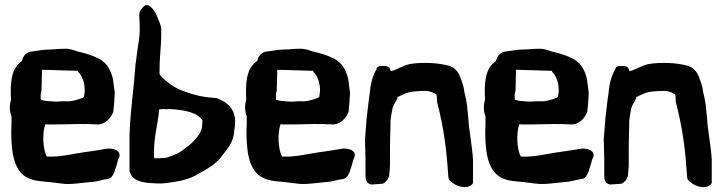

<svg xmlns="http://www.w3.org/2000/svg" viewBox="-20 -743 2891 768"><path d="M24 -343C18 -325 17 -299 26 -278C26 -257 26 -235 25 -215C25 -146 32 -67 83 -36C117 -15 154 -19 199 -12L225 -9C257 -3 309 -12 344 -15C371 -16 389 -25 411 -27C430 -29 438 -55 444 -75C449 -89 452 -107 455 -110C470 -140 432 -154 400 -147C385 -144 363 -141 337 -137C278 -130 221 -113 167 -117C152 -145 148 -206 161 -246C164 -246 169 -245 174 -245C202 -245 271 -246 299 -247C310 -247 319 -246 333 -247C338 -246 348 -246 353 -246C357 -246 363 -246 370 -245H371C402 -246 423 -271 432 -293L433 -294V-295C436 -320 438 -345 439 -371V-372C437 -391 434 -408 432 -425V-426C423 -467 402 -500 363 -514C345 -523 321 -530 287 -538C275 -543 257 -549 236 -548C216 -548 194 -545 179 -545C154 -545 130 -540 108 -537C87 -536 72 -520 68 -499C22 -469 21 -406 24 -343ZM143 -346C143 -352 141 -370 146 -379L148 -461V-464L282 -460C287 -460 292 -460 292 -459L293 -455C305 -443 317 -422 319 -387V-380C318 -375 318 -367 316 -355C316 -355 313 -354 311 -352C294 -345 266 -336 244 -338C224 -339 211 -335 193 -337C175 -338 158 -339 144 -344C144 -344 143 -345 143 -346Z M498 -59C509 -11 569 -11 614 -9C622 -9 630 -9 639 -10C686 -16 736 -23 774 -48C806 -65 848 -89 869 -121C890 -148 916 -177 917 -221C918 -227 920 -236 920 -243C920 -251 921 -260 920 -270V-272C919 -276 918 -279 917 -282L914 -294L913 -295C902 -324 870 -343 844 -351H842C785 -355 756 -363 702 -383C671 -397 642 -418 620 -443C619 -445 619 -446 618 -450C618 -462 619 -480 619 -498C621 -540 626 -577 625 -620V-631C622 -646 613 -667 605 -685V-686C597 -701 572 -739 553 -715C545 -709 536 -696 537 -681C538 -663 539 -646 539 -628C539 -603 536 -581 532 -559V-558C529 -535 525 -510 522 -484C517 -408 502 -300 499 -223L498 -206ZM596 -133C596 -198 610 -237 617 -306C622 -306 627 -306 635 -307L646 -306C651 -306 654 -307 657 -307C661 -306 669 -306 674 -306C723 -301 770 -293 790 -261C790 -255 789 -253 789 -247C789 -217 771 -197 757 -181C746 -169 732 -158 717 -147C700 -133 678 -122 650 -114V-113C646 -112 637 -111 629 -111C623 -111 621 -110 621 -110H597C596 -116 596 -124 596 -133Z M965 -343C959 -325 958 -299 967 -278C967 -257 967 -235 966 -215C966 -146 973 -67 1024 -36C1058 -15 1095 -19 1140 -12L1166 -9C1198 -3 1250 -12 1285 -15C1312 -16 1330 -25 1352 -27C1371 -29 1379 -55 1385 -75C1390 -89 1393 -107 1396 -110C1411 -140 1373 -154 1341 -147C1326 -144 1304 -141 1278 -137C1219 -130 1162 -113 1108 -117C1093 -145 1089 -206 1102 -246C1105 -246 1110 -245 1115 -245C1143 -245 1212 -246 1240 -247C1251 -247 1260 -246 1274 -247C1279 -246 1289 -246 1294 -246C1298 -246 1304 -246 1311 -245H1312C1343 -246 1364 -271 1373 -293L1374 -294V-295C1377 -320 1379 -345 1380 -371V-372C1378 -391 1375 -408 1373 -425V-426C1364 -467 1343 -500 1304 -514C1286 -523 1262 -530 1228 -538C1216 -543 1198 -549 1177 -548C1157 -548 1135 -545 1120 -545C1095 -545 1071 -540 1049 -537C1028 -536 1013 -520 1009 -499C963 -469 962 -406 965 -343ZM1084 -346C1084 -352 1082 -370 1087 -379L1089 -461V-464L1223 -460C1228 -460 1233 -460 1233 -459L1234 -455C1246 -443 1258 -422 1260 -387V-380C1259 -375 1259 -367 1257 -355C1257 -355 1254 -354 1252 -352C1235 -345 1207 -336 1185 -338C1165 -339 1152 -335 1134 -337C1116 -338 1099 -339 1085 -344C1085 -344 1084 -345 1084 -346Z M1440 -185C1441 -160 1441 -134 1442 -108V-43C1442 -33 1441 -9 1465 -5H1466L1509 -8H1511C1524 -14 1536 -30 1537 -44C1537 -49 1540 -71 1540 -85V-153C1540 -178 1541 -203 1542 -248V-261C1544 -279 1547 -296 1551 -313C1555 -325 1563 -336 1569 -348V-353C1569 -353 1568 -354 1571 -354L1573 -356C1591 -364 1608 -375 1636 -377C1655 -379 1672 -380 1688 -379C1703 -377 1713 -373 1725 -366C1727 -361 1728 -353 1728 -342V-337C1758 -218 1766 -144 1774 -29L1775 -28C1778 -22 1780 -18 1788 -14C1808 6 1858 16 1872 -11V-105C1869 -158 1854 -236 1854 -262L1848 -322L1844 -347C1842 -357 1840 -365 1837 -377C1836 -398 1821 -436 1816 -446C1807 -463 1793 -475 1776 -480C1732 -492 1670 -495 1620 -487C1589 -480 1564 -463 1549 -460H1548C1543 -457 1543 -458 1540 -467C1535 -482 1513 -479 1505 -479C1495 -479 1487 -476 1486 -466C1473 -444 1463 -414 1460 -378L1454 -333L1447 -274C1445 -245 1442 -215 1440 -186Z M1920 -343C1914 -325 1913 -299 1922 -278C1922 -257 1922 -235 1921 -215C1921 -146 1928 -67 1979 -36C2013 -15 2050 -19 2095 -12L2121 -9C2153 -3 2205 -12 2240 -15C2267 -16 2285 -25 2307 -27C2326 -29 2334 -55 2340 -75C2345 -89 2348 -107 2351 -110C2366 -140 2328 -154 2296 -147C2281 -144 2259 -141 2233 -137C2174 -130 2117 -113 2063 -117C2048 -145 2044 -206 2057 -246C2060 -246 2065 -245 2070 -245C2098 -245 2167 -246 2195 -247C2206 -247 2215 -246 2229 -247C2234 -246 2244 -246 2249 -246C2253 -246 2259 -246 2266 -245H2267C2298 -246 2319 -271 2328 -293L2329 -294V-295C2332 -320 2334 -345 2335 -371V-372C2333 -391 2330 -408 2328 -425V-426C2319 -467 2298 -500 2259 -514C2241 -523 2217 -530 2183 -538C2171 -543 2153 -549 2132 -548C2112 -548 2090 -545 2075 -545C2050 -545 2026 -540 2004 -537C1983 -536 1968 -520 1964 -499C1918 -469 1917 -406 1920 -343ZM2039 -346C2039 -352 2037 -370 2042 -379L2044 -461V-464L2178 -460C2183 -460 2188 -460 2188 -459L2189 -455C2201 -443 2213 -422 2215 -387V-380C2214 -375 2214 -367 2212 -355C2212 -355 2209 -354 2207 -352C2190 -345 2162 -336 2140 -338C2120 -339 2107 -335 2089 -337C2071 -338 2054 -339 2040 -344C2040 -344 2039 -345 2039 -346Z M2395 -185C2396 -160 2396 -134 2397 -108V-43C2397 -33 2396 -9 2420 -5H2421L2464 -8H2466C2479 -14 2491 -30 2492 -44C2492 -49 2495 -71 2495 -85V-153C2495 -178 2496 -203 2497 -248V-261C2499 -279 2502 -296 2506 -313C2510 -325 2518 -336 2524 -348V-353C2524 -353 2523 -354 2526 -354L2528 -356C2546 -364 2563 -375 2591 -377C2610 -379 2627 -380 2643 -379C2658 -377 2668 -373 2680 -366C2682 -361 2683 -353 2683 -342V-337C2713 -218 2721 -144 2729 -29L2730 -28C2733 -22 2735 -18 2743 -14C2763 6 2813 16 2827 -11V-105C2824 -158 2809 -236 2809 -262L2803 -322L2799 -347C2797 -357 2795 -365 2792 -377C2791 -398 2776 -436 2771 -446C2762 -463 2748 -475 2731 -480C2687 -492 2625 -495 2575 -487C2544 -480 2519 -463 2504 -460H2503C2498 -457 2498 -458 2495 -467C2490 -482 2468 -479 2460 -479C2450 -479 2442 -476 2441 -466C2428 -444 2418 -414 2415 -378L2409 -333L2402 -274C2400 -245 2397 -215 2395 -186Z"/></svg>

Font: Vapor
Style: Bd
Weight: 700
Foundry: Cannot Into Space Fonts
Version: Version 0.179